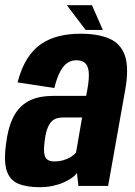

<svg xmlns="http://www.w3.org/2000/svg" viewBox="-27 -736 533 760"><path d="M130.5 5Q157 5 180.8 0Q204.5 -5 224 -13.5Q243.5 -22 257.2 -31.8Q271 -41.5 277.5 -51.5L283.5 0H401L468.5 -379.5Q484 -466 468 -514.2Q452 -562.5 407.2 -582.5Q362.5 -602.5 291 -602.5Q246 -602.5 207.8 -593.2Q169.5 -584 137.5 -563Q105.5 -542 81.5 -504.5Q57.5 -467 42.5 -410L188 -387.5Q199 -431.5 212.8 -455.5Q226.5 -479.5 242.2 -488.5Q258 -497.5 274.5 -497.5Q295.5 -497.5 308.2 -487.8Q321 -478 324 -453Q327 -428 319 -383L314 -356.5H184.5Q157.5 -356.5 132 -351.8Q106.5 -347 84.5 -335Q62.5 -323 45.2 -302.5Q28 -282 16 -250.2Q4 -218.5 -2 -174Q-13 -100 -0.8 -61.5Q11.5 -23 45 -9Q78.5 5 130.5 5ZM188 -97Q172 -97 161.5 -103.5Q151 -110 148.2 -128.5Q145.5 -147 150.5 -183.5Q154.5 -212 161.5 -229.5Q168.5 -247 177.8 -255.8Q187 -264.5 198.2 -267.8Q209.5 -271 222.5 -271H298L274 -132.5Q266.5 -123 253.5 -114.8Q240.5 -106.5 223.5 -101.8Q206.5 -97 188 -97ZM312 -617.5H380L337 -715.5H237.5Z"/></svg>

Font: Anybody Condensed
Style: Bold Italic
Weight: 700
Width: 3
Italic angle: -10°
Version: Version 1.113;gftools[0.9.25]